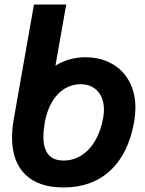

<svg xmlns="http://www.w3.org/2000/svg" viewBox="-20 -810 640 845"><path d="M33 -205Q33 -243 40.5 -285.5L129.5 -790H271.5L224 -521Q252.5 -539 286.2 -548.5Q320 -558 355 -558Q421 -558 471.2 -530.2Q521.5 -502.5 548.8 -451.8Q576 -401 576 -335Q576 -308 570.5 -275Q546 -134.5 465.8 -59.8Q385.5 15 260 15Q149.5 15 91.2 -42Q33 -99 33 -205ZM434 -290.5Q437.5 -312.5 437.5 -326.5Q437.5 -361 424.8 -386.8Q412 -412.5 388.8 -426Q365.5 -439.5 335.5 -439.5Q296.5 -439.5 264 -419.5Q231.5 -399.5 209 -361.5Q186.5 -323.5 177 -270.5Q171 -235.5 171 -208Q171 -103.5 260 -103.5Q302 -103.5 337.8 -125.8Q373.5 -148 398.5 -190.2Q423.5 -232.5 434 -290.5Z"/></svg>

Font: JuliaMono ExtraBold
Style: Italic
Weight: 800
Italic angle: -9°
Monospace: yes
Designer: cormullion
Foundry: corm
Version: Version 0.057; ttfautohint (v1.8.4)